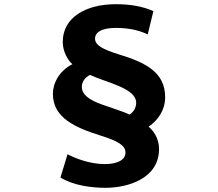

<svg xmlns="http://www.w3.org/2000/svg" viewBox="-20 -808 1040 915"><path d="M711 -755C657 -779 597 -788 532 -788C389 -788 279 -725 279 -608C279 -564 302 -522 325 -502C263 -471 232 -412 232 -361C232 -246 339 -200 459 -162C542 -136 578 -115 578 -81C578 -45 538 -26 479 -26C408 -26 337 -54 302 -73L268 38C330 76 415 87 483 87C591 87 738 42 738 -98C738 -150 709 -188 688 -204C735 -237 767 -284 767 -345C767 -464 673 -510 549 -548C469 -573 433 -592 433 -624C433 -655 466 -675 532 -675C600 -675 649 -661 684 -644ZM409 -451C484 -415 629 -389 629 -318C629 -295 616 -273 597 -262C572 -275 518 -291 466 -310C400 -333 370 -360 370 -394C370 -420 387 -440 409 -451Z"/></svg>

Font: Noto Sans Korean Black
Style: Bold
Weight: 900
Designer: Ryoko NISHIZUKA (kana & ideographs); Paul D. Hunt (Latin, Greek & Cyrillic); Wenlong ZHANG (bopomofo); Sandoll Communica
Foundry: Adobe Systems Incorporated
Version: Version 1.000;PS 1;hotconv 1.0.78;makeotf.lib2.5.61930